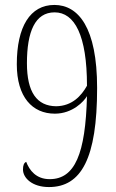

<svg xmlns="http://www.w3.org/2000/svg" viewBox="-20 -744 469 777"><path d="M178 13C309 13 373 -103 373 -388C373 -633 297 -724 200 -724C102 -724 48 -636 48 -484C48 -351 111 -284 202 -284C274 -284 320 -334 332 -355C326 -121 283 -19 181 -19C126 -19 99 -55 86 -89C77 -85 73 -75 73 -58C73 -24 110 13 178 13ZM207 -314C129 -315 89 -371 89 -488C89 -616 122 -694 201 -694C282 -694 332 -601 332 -397C309 -356 272 -315 207 -314Z"/></svg>

Font: Noto Serif Devanagari ExtraCondensed ExtraLight
Style: Regular
Weight: 200
Width: 2
Designer: Universal Thirst, Indian Type Foundry and the Monotype Design Team
Foundry: Monotype Imaging Inc.
Version: Version 2.004